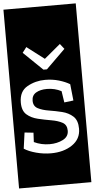

<svg xmlns="http://www.w3.org/2000/svg" viewBox="-82 -956 597 1209"><g transform="rotate(-5 216.5 -352.0)"><path d="M-12 213V-917H445V213ZM228 -519 349 -638 323 -671 221 -586 111 -670 85 -636 206 -519ZM397 -129Q397 -182 369 -207.5Q341 -233 300 -243Q259 -253 218 -259.5Q177 -266 149 -280.5Q121 -295 121 -330Q121 -364 148 -380Q175 -396 217 -396Q266 -396 308 -374L319 -302L377 -309L366 -413Q338 -430 297.5 -442Q257 -454 211 -454Q150 -454 98 -425Q46 -396 46 -325Q46 -273 74 -248.5Q102 -224 144 -214Q186 -204 227.5 -197Q269 -190 297 -175Q325 -160 325 -123Q325 -85 288.5 -66.5Q252 -48 205 -48Q152 -48 106 -70L109 -129L53 -135L39 -34Q68 -15 114.5 -2.5Q161 10 208 10Q288 10 342.5 -27Q397 -64 397 -129Z"/></g></svg>

Font: Zilla Slab Highlight
Style: Regular
Weight: 400
Designer: Typotheque Type Foundry
Foundry: Typotheque type foundry
Version: Version 1.1; 2017; ttfautohint (v1.6)